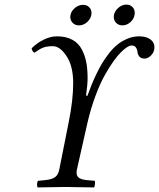

<svg xmlns="http://www.w3.org/2000/svg" viewBox="-20 -817 695 839"><path d="M238.8 -75.2 280.8 -286.1Q299.8 -379.9 299.8 -454.1Q299.8 -527.8 271 -571.5Q242.2 -615.2 210.9 -615.2Q184.6 -615.2 168.5 -608.9Q152.3 -602.5 130.9 -586.9Q121.1 -590.3 118.2 -606Q141.1 -628.9 170.7 -643.6Q200.2 -658.2 229 -658.2Q268.6 -658.2 295.9 -643.3Q323.2 -628.4 337.4 -601.3Q351.6 -574.2 357.2 -543.9Q362.8 -513.7 362.8 -475.1Q362.8 -446.8 356 -399.9L361.8 -397.9Q371.1 -423.3 378.9 -443.1Q386.7 -462.9 400.1 -491.2Q413.6 -519.5 426.5 -541Q439.5 -562.5 457.8 -585.7Q476.1 -608.9 495.1 -623.8Q514.2 -638.7 538.1 -648.4Q562 -658.2 587.9 -658.2Q619.1 -658.2 637 -645Q654.8 -631.8 654.8 -610.8Q654.8 -590.3 640.9 -575.7Q627 -561 611.8 -561Q596.2 -561 588.9 -570.1Q581.5 -579.1 580.8 -589.6Q580.1 -600.1 574.2 -609.1Q568.4 -618.2 555.2 -618.2Q538.1 -618.2 507.8 -587.9Q493.2 -573.2 476.6 -550.3Q460 -527.3 438.7 -490Q417.5 -452.6 397 -397.5Q376.5 -342.3 361.8 -278.8L315.9 -75.2Q311.5 -54.2 321 -43.5Q330.6 -32.7 359.9 -29.8L394 -26.9Q396 -22.9 394.8 -12Q393.6 -1 391.1 2Q303.2 0 264.2 0Q233.9 0 144 2Q141.1 -4.9 142.1 -14.4Q143.1 -23.9 146 -26.9L176.8 -29.8Q207 -32.7 220.7 -43Q234.4 -53.2 238.8 -75.2ZM478 -752Q481.9 -770 497.8 -783.4Q513.7 -796.9 532.2 -796.9Q548.3 -796.9 558.6 -786.6Q568.8 -776.4 568.8 -761.2Q568.8 -753.9 567.9 -752Q564.9 -733.4 549.3 -719.7Q533.7 -706.1 515.1 -706.1Q498.5 -706.1 487.8 -716.8Q477.1 -727.5 477.1 -744.1Q477.1 -749 478 -752ZM288.1 -751Q291.5 -769.5 307.9 -782.7Q324.2 -795.9 342.8 -795.9Q359.4 -795.9 369.6 -785.6Q379.9 -775.4 379.9 -759.8Q379.9 -758.3 379.4 -755.4Q378.9 -752.4 378.9 -751Q375 -732.4 359.4 -719.2Q343.8 -706.1 325.2 -706.1Q308.6 -706.1 297.9 -716.8Q287.1 -727.5 287.1 -743.2Q287.1 -744.1 287.6 -746.8Q288.1 -749.5 288.1 -751Z"/></svg>

Font: Common Serif Medium
Style: Italic
Weight: 500
Italic angle: -12°
Designer: Philipp H. Poll, Khaled Hosny
Foundry: Stefan Peev, Context Ltd.
Version: Version 1.026